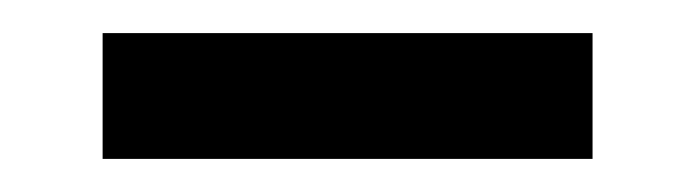

<svg xmlns="http://www.w3.org/2000/svg" viewBox="-20 -348 420 116"><path d="M42 -328H338V-252H42Z"/></svg>

Font: Aspekta Variable
Style: Regular
Weight: 400
Designer: Ivo Dolenc
Version: Version 2.100